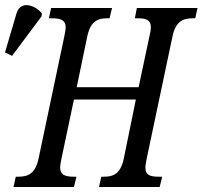

<svg xmlns="http://www.w3.org/2000/svg" viewBox="-71 -746 808 766"><path d="M-23 -523 95 -681 96 -693C67 -727 11 -745 -5 -693L-51 -537ZM-17 0H224L234 -41H224C191 -41 169 -47 169 -78C169 -86 172 -101 174 -112L224 -349H471L423 -114C410 -50 378 -41 344 -41H333L324 0H566L576 -41H565C531 -41 509 -45 509 -78C509 -86 512 -101 514 -112L617 -600C630 -664 663 -673 698 -673H708L717 -714H475L467 -673H477C509 -673 531 -669 531 -636C531 -629 529 -616 526 -605L482 -398H235L277 -600C290 -664 322 -673 356 -673H366L376 -714H133L124 -673H135C168 -673 191 -668 191 -636C191 -629 189 -618 185 -598L83 -114C70 -50 37 -41 2 -41H-8Z"/></svg>

Font: Noto Serif ExtraCondensed
Style: Italic
Weight: 400
Width: 2
Italic angle: -12°
Designer: Monotype Design Team
Foundry: Monotype Imaging Inc.
Version: Version 2.014